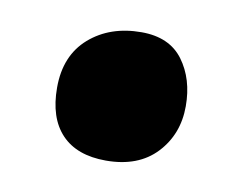

<svg xmlns="http://www.w3.org/2000/svg" viewBox="-40 -257 409 323"><g transform="rotate(10 164.5 -95.5)"><path d="M157.2 16.1Q107.4 16.1 81.3 -11.5Q55.2 -39.1 55.2 -90.8Q55.2 -145.5 90.3 -176.3Q125.5 -207 179.2 -207Q227.1 -207 250.5 -175.3Q273.9 -143.6 273.9 -97.2Q273.9 -49.3 243.2 -16.6Q212.4 16.1 157.2 16.1Z"/></g></svg>

Font: Shantell Sans Irregular
Style: Regular
Weight: 800
Designer: Stephen Nixon, Anya Danilova, Shantell Martin
Foundry: Arrow Type
Version: Version 1.006;[9816181b4]